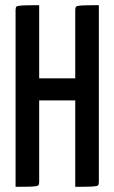

<svg xmlns="http://www.w3.org/2000/svg" viewBox="-20 -720 440 740"><path d="M270 0V-682Q270 -691 273.5 -694.5Q277 -698 295.5 -699Q314 -700 361 -700V-18Q361 -9 357.5 -5.5Q354 -2 335 -1Q316 0 270 0ZM40 0V-682Q40 -691 43.5 -694.5Q47 -698 66 -699Q85 -700 131 -700V-18Q131 -9 127.5 -5.5Q124 -2 105 -1Q86 0 40 0ZM84 -333V-418H310L311 -333Z"/></svg>

Font: Yanone Kaffeesatz Medium
Style: Regular
Weight: 500
Designer: Yanone (Cyrillic: Daniel Pouzeot, Huerta Tipografica, and Cyreal)
Foundry: Yanone
Version: Version 2.003